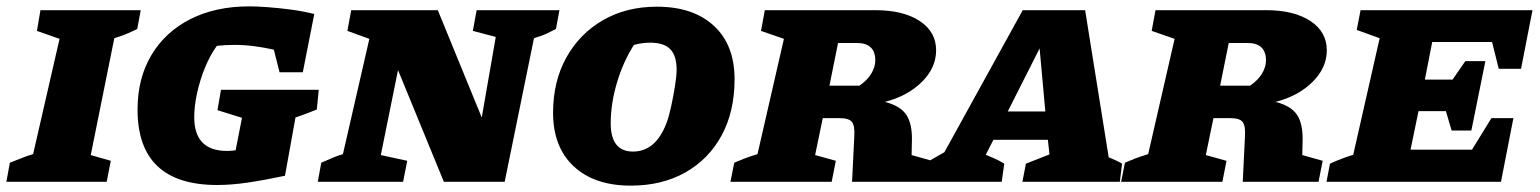

<svg xmlns="http://www.w3.org/2000/svg" viewBox="-43 -571 4838 603"><path d="M-23 0 -12 -60Q7 -67 25 -74.5Q43 -82 61 -87L144 -449L73 -474L84 -539H399L388 -480Q370 -471 353 -464Q336 -457 316 -451L242 -84L305 -66L292 0Z M639 10Q389 10 389 -227Q389 -325 432.5 -398Q476 -471 555 -511Q634 -551 740 -551Q763 -551 797.5 -548.5Q832 -546 870 -541Q908 -536 944 -527L908 -344H835L817 -415Q786 -422 755 -426Q724 -430 692 -430Q664 -430 638 -427Q617 -398 601 -359Q585 -320 576 -279Q567 -238 567 -203Q567 -97 670 -97Q682 -97 697 -99L717 -201L640 -225L651 -289H958L952 -227Q941 -223 929 -218Q917 -213 885 -202L852 -19Q786 -5 734.5 2.5Q683 10 639 10Z M1454 -539H1714L1703 -480Q1688 -472 1674 -465.5Q1660 -459 1634 -451L1542 0H1351L1207 -351L1153 -84L1236 -66L1223 0H955L966 -60Q983 -67 998.5 -74Q1014 -81 1034 -87L1117 -449L1048 -474L1060 -539H1332L1470 -202L1514 -455L1442 -474Z M1938 12Q1824 12 1759 -48.5Q1694 -109 1694 -217Q1694 -315 1735.5 -390Q1777 -465 1850.5 -507.5Q1924 -550 2020 -550Q2134 -550 2199 -490Q2264 -430 2264 -322Q2264 -221 2223.5 -146Q2183 -71 2109.5 -29.5Q2036 12 1938 12ZM1945 -95Q2016 -95 2050 -184Q2058 -205 2065 -237.5Q2072 -270 2077 -301.5Q2082 -333 2082 -352Q2082 -396 2062 -416.5Q2042 -437 1999 -437Q1974 -437 1948 -430Q1914 -377 1894.5 -311Q1875 -245 1875 -184Q1875 -95 1945 -95Z M2251 0 2263 -60Q2277 -66 2293.5 -72.5Q2310 -79 2336 -87L2419 -449L2347 -474L2359 -539H2707Q2794 -539 2845.5 -505Q2897 -471 2897 -413Q2897 -358 2852 -313.5Q2807 -269 2736 -251Q2784 -239 2803 -211Q2822 -183 2821 -131L2820 -84L2884 -66L2871 0H2633L2640 -143Q2642 -175 2633 -187.5Q2624 -200 2593 -200H2541L2517 -84L2582 -66L2569 0ZM2648 -436H2589L2562 -302H2656Q2681 -319 2693.5 -340Q2706 -361 2706 -381Q2706 -436 2648 -436Z M3439 -77Q3451 -72 3461 -67.5Q3471 -63 3481 -57L3474 0H3168L3179 -57L3253 -86L3248 -132H3077L3053 -85Q3068 -78 3079.5 -73.5Q3091 -69 3111 -57L3103 0H2850L2860 -57L2923 -93L3169 -539H3365ZM3122 -221H3240L3222 -419Z M3478 0 3490 -60Q3504 -66 3520.5 -72.5Q3537 -79 3563 -87L3646 -449L3574 -474L3586 -539H3934Q4021 -539 4072.5 -505Q4124 -471 4124 -413Q4124 -358 4079 -313.5Q4034 -269 3963 -251Q4011 -239 4030 -211Q4049 -183 4048 -131L4047 -84L4111 -66L4098 0H3860L3867 -143Q3869 -175 3860 -187.5Q3851 -200 3820 -200H3768L3744 -84L3809 -66L3796 0ZM3875 -436H3816L3789 -302H3883Q3908 -319 3920.5 -340Q3933 -361 3933 -381Q3933 -436 3875 -436Z M4123 0 4134 -57Q4151 -65 4169.5 -72Q4188 -79 4207 -85L4290 -451L4218 -477L4230 -539H4770L4734 -355H4664L4643 -439H4455L4432 -321H4519L4559 -379H4622L4578 -161H4516L4498 -222H4412L4387 -101H4580L4641 -200H4710L4671 0Z"/></svg>

Font: Piazzolla SC ExtraBold
Style: Italic
Weight: 800
Italic angle: -11.3°
Designer: Juan Pablo del Peral
Foundry: Huerta Tipografica
Version: Version 1.330